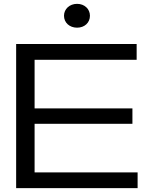

<svg xmlns="http://www.w3.org/2000/svg" viewBox="-20 -979 791 999"><path d="M160 -668H691V-750H64V0H696V-82H160V-335H669V-415H160ZM381 -835C420 -835 448 -861 448 -897C448 -932 420 -959 381 -959C342 -959 313 -932 313 -897C313 -861 342 -835 381 -835Z"/></svg>

Font: Bounded Light
Style: Regular
Weight: 300
Designer: Vlad Churkin
Version: Version 3.0